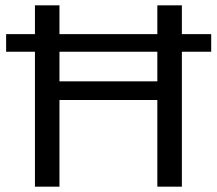

<svg xmlns="http://www.w3.org/2000/svg" viewBox="-20 -700 814 720"><path d="M772 -506H662V0H570V-325H203V0H111V-506H3V-572H111V-680H203V-572H570V-680H662V-572H772ZM570 -506H203V-395H570Z"/></svg>

Font: Martel Sans
Style: Regular
Weight: 400
Designer: Dan Reynolds and Mathieu Réguer
Foundry: Dan Reynolds and Mathieu Réguer
Version: Version 1.002; ttfautohint (v1.1) -l 5 -r 5 -G 72 -x 0 -D la